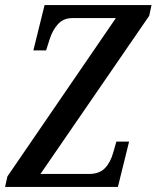

<svg xmlns="http://www.w3.org/2000/svg" viewBox="-26 -734 615 754"><path d="M-6 0 3 -41 429 -663H259Q223 -663 201.5 -639Q180 -615 169 -580L155 -536H105L149 -714H569L560 -672L133 -51H325Q364 -51 386 -73.5Q408 -96 419 -136L431 -178H481L437 0Z"/></svg>

Font: Noto Serif ExtraCondensed Medium
Style: Italic
Weight: 500
Width: 2
Italic angle: -12°
Designer: Monotype Design Team
Foundry: Monotype Imaging Inc.
Version: Version 2.013; ttfautohint (v1.8.4.7-5d5b)